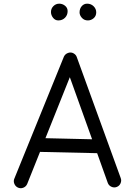

<svg xmlns="http://www.w3.org/2000/svg" viewBox="-20 -958 712 1019"><path d="M75.2 37.6Q61.5 31.2 55.9 16.8Q50.3 2.4 56.6 -11.2L319.3 -657.7Q326.2 -671.9 341.6 -677.2Q356.9 -682.6 370.6 -674.8Q383.3 -667.5 387.2 -655.8L620.6 -13.2Q626 0.5 619.9 14.6Q613.8 28.8 599.6 34.2Q585.9 39.6 571.8 33.4Q557.6 27.3 552.2 13.2L495.6 -145L192.4 -151.9L124 19Q117.7 32.7 103.5 38.3Q89.4 43.9 75.2 37.6ZM350.6 -548.3 221.2 -224.6 468.8 -218.8ZM490.7 -892.6Q490.7 -873 477.1 -861.3Q463.4 -849.6 446.3 -849.6Q426.8 -849.6 414.6 -863.3Q402.3 -877 402.3 -892.1Q402.3 -912.1 413.8 -925.3Q425.3 -938.5 442.4 -938.5Q462.9 -938.5 476.8 -924.8Q490.7 -911.1 490.7 -892.6ZM338.9 -898.9Q338.9 -877.9 325 -863.8Q311 -849.6 289.6 -849.6Q272.5 -849.6 261.5 -863.8Q250.5 -877.9 250.5 -894Q250.5 -912.6 263.4 -925.5Q276.4 -938.5 294.4 -938.5Q311.5 -938.5 325.2 -927.5Q338.9 -916.5 338.9 -898.9Z"/></svg>

Font: Mikhak Regular
Style: Regular
Weight: 400
Designer: Amin Abedi
Version: Version 3.3